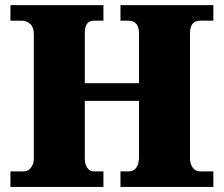

<svg xmlns="http://www.w3.org/2000/svg" viewBox="-20 -734 878 754"><path d="M386.2 -61V0H21V-61H74.2Q90.8 -61 101.8 -75.9Q112.8 -90.8 112.8 -110.8V-600.1Q112.8 -627 98.9 -639.9Q85 -652.8 64.9 -652.8H21V-713.9H386.2V-652.8H349.1Q313 -652.8 313 -605V-407.2H525.9V-602.1Q525.9 -652.8 483.9 -652.8H453.1V-713.9H817.9V-652.8H765.1Q726.1 -652.8 726.1 -602.1V-112.8Q726.1 -89.8 737.1 -75.4Q748 -61 765.1 -61H817.9V0H453.1V-61H484.9Q505.9 -61 515.9 -76.4Q525.9 -91.8 525.9 -117.2V-337.9H313V-110.8Q313 -90.8 322 -75.9Q331.1 -61 349.1 -61Z"/></svg>

Font: Koh Santepheap Black
Style: Regular
Weight: 900
Designer: Danh Hong
Version: Version 2.002; ttfautohint (v1.8.3)